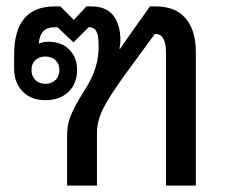

<svg xmlns="http://www.w3.org/2000/svg" viewBox="-20 -578 704 598"><path d="M189 -158Q189 -188 199 -214Q209 -240 227 -270Q231 -277 249.5 -307Q268 -337 277.5 -367.5Q287 -398 287 -428V-441Q287 -493 260 -493H256L209 -446L159 -493H149Q105 -493 101 -444V-442Q113 -448 130 -448Q171 -448 195.5 -424Q220 -400 220 -360Q220 -317 193 -291.5Q166 -266 121 -266Q77 -266 50.5 -293Q24 -320 24 -365V-407Q24 -558 150 -558H168L210 -516L249 -558H265Q311 -558 333 -529.5Q355 -501 355 -453V-449Q355 -440 352 -426H354L376 -458L447 -558H466Q526 -558 558 -521Q590 -484 590 -415V0H497V-415Q497 -442 489 -457Q481 -472 466 -472H462L369 -345Q319 -276 300.5 -238Q282 -200 282 -164V0H189ZM165 -360Q165 -379 153 -390.5Q141 -402 121 -402Q102 -402 90 -390.5Q78 -379 78 -360Q78 -341 90 -329Q102 -317 121 -317Q141 -317 153 -329Q165 -341 165 -360Z"/></svg>

Font: Bai Jamjuree Medium
Style: Regular
Weight: 500
Version: Version 1.000; ttfautohint (v1.6)